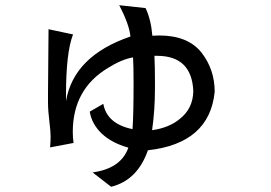

<svg xmlns="http://www.w3.org/2000/svg" viewBox="-20 -667 1040 736"><path d="M164 -311V-275Q164 -244 169 -204Q174 -164 174 -144Q174 -123 172 -102L262 -119Q259 -139 259 -161Q259 -325 393 -406Q447 -440 490 -447Q492 -417 492 -354V-343Q492 -229 488 -172Q390 -192 376 -269L324 -239Q332 -191 370 -155Q408 -119 472 -101Q444 -21 335 -6Q370 21 406 49Q507 24 547 -91Q783 -117 803 -315Q803 -401 752 -466Q700 -531 590 -531Q578 -531 564 -530Q559 -592 538 -636L437 -647Q476 -572 480 -527Q263 -453 233 -280V-303Q233 -466 260 -535L166 -555V-544ZM563 -168Q574 -244 574 -329V-354Q574 -411 572 -453H582Q715 -453 721 -318Q720 -251 669 -211Q628 -177 563 -168Z"/></svg>

Font: Sawarabi Gothic
Style: Regular
Weight: 400
Designer: mshio (mshio@users.sourceforge.jp)
Version: Version 20141215